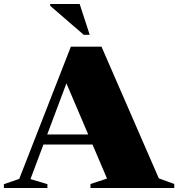

<svg xmlns="http://www.w3.org/2000/svg" viewBox="-34 -938 890 958"><path d="M159.5 -217V-267H509.5V-217ZM758.5 -48 835.5 -20V0H417.5V-20L500 -47L282.5 -557L317.5 -575.5L118 -44.5L202.5 -19V0H-14.5V-19L62 -45.5L319.5 -705H472.5ZM413.5 -764.5H383.5L216.5 -909V-918H363.5Z"/></svg>

Font: Newsreader 60pt ExtraBold
Style: Regular
Weight: 800
Designer: Hugues Gentile
Foundry: Production Type
Version: Version 1.003